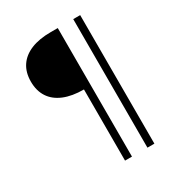

<svg xmlns="http://www.w3.org/2000/svg" viewBox="-206 -829 1062 1150"><g transform="rotate(-30 325.0 -254.5)"><path d="M320 190V-302Q239 -302 182.5 -325.5Q126 -349 97 -393.5Q68 -438 68 -501Q68 -565 97.5 -609Q127 -653 183 -676Q239 -699 320 -699H368V190ZM475 190V-699H523V190Z"/></g></svg>

Font: Azeret Mono Thin Thin
Style: Regular
Weight: 250
Version: Version 1.002